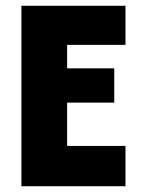

<svg xmlns="http://www.w3.org/2000/svg" viewBox="-20 -645 488 665"><path d="M54.2 0V-625H414.6V-489.6H212.5V-408.3H375.7V-289.6H212.5V-139.6H414.6V0Z"/></svg>

Font: Afacad Flux ExtraBold
Style: Regular
Weight: 800
Designer: Kristian Moeller
Foundry: Dicotype
Version: Version 1.100